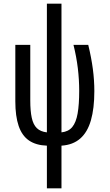

<svg xmlns="http://www.w3.org/2000/svg" viewBox="-20 -780 595 1040"><path d="M234 240V9Q175 7 137 -19Q99 -45 81 -98Q63 -151 63 -231V-537H144V-235Q144 -179 152 -142Q160 -105 179.5 -86Q199 -67 234 -63V-760H313V-63Q351 -67 371.5 -92Q392 -117 400.5 -165.5Q409 -214 409 -288Q409 -349 401.5 -411Q394 -473 378 -537H458Q475 -467 483 -406Q491 -345 491 -286Q491 -193 472.5 -128.5Q454 -64 414.5 -29.5Q375 5 313 9V240Z"/></svg>

Font: Noto Sans ExtraCondensed
Style: Regular
Weight: 400
Width: 2
Designer: Monotype Design Team
Foundry: Monotype Imaging Inc.
Version: Version 2.013